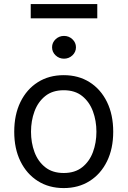

<svg xmlns="http://www.w3.org/2000/svg" viewBox="-20 -928 637 959"><path d="M465.9 -836.6H133.5V-907.7H465.9ZM299.7 -634.9Q275.2 -634.9 257.6 -651.6Q240.1 -668.3 240.1 -691.8Q240.1 -715.2 257.6 -731.9Q275.2 -748.6 299.7 -748.6Q324.2 -748.6 341.8 -731.9Q359.4 -715.2 359.4 -691.8Q359.4 -668.3 341.8 -651.6Q324.2 -634.9 299.7 -634.9ZM298.3 11.4Q224.4 11.4 168.9 -23.8Q113.3 -58.9 82.2 -122.2Q51.1 -185.4 51.1 -269.9Q51.1 -355.1 82.2 -418.7Q113.3 -482.2 168.9 -517.4Q224.4 -552.6 298.3 -552.6Q372.2 -552.6 427.7 -517.4Q483.3 -482.2 514.4 -418.7Q545.5 -355.1 545.5 -269.9Q545.5 -185.4 514.4 -122.2Q483.3 -58.9 427.7 -23.8Q372.2 11.4 298.3 11.4ZM298.3 -63.9Q354.4 -63.9 390.6 -92.7Q426.8 -121.4 444.2 -168.3Q461.6 -215.2 461.6 -269.9Q461.6 -324.6 444.2 -371.8Q426.8 -419 390.6 -448.2Q354.4 -477.3 298.3 -477.3Q242.2 -477.3 206 -448.2Q169.7 -419 152.3 -371.8Q134.9 -324.6 134.9 -269.9Q134.9 -215.2 152.3 -168.3Q169.7 -121.4 206 -92.7Q242.2 -63.9 298.3 -63.9Z"/></svg>

Font: Linik Sans
Style: Regular
Weight: 400
Designer: Rasmus Andersson (font), Marc Monis (original base), Kil Hyung-jin (Pretendard portions), Cristiano Sobral (main changes
Foundry: rsms
Version: Version 3.018;May 31, 2022;FontCreator 14.0.0.2814 64-bit; t